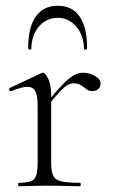

<svg xmlns="http://www.w3.org/2000/svg" viewBox="-20 -648 400 668"><path d="M139 -271 135 -281Q172 -327 195.5 -351.5Q219 -376 236 -385.5Q253 -395 269 -395Q290 -395 310 -384Q330 -373 330 -357Q330 -347 322.5 -339Q315 -331 301 -331Q289 -331 280.5 -338Q272 -345 262 -351.5Q252 -358 235 -358Q226 -358 215.5 -352.5Q205 -347 187.5 -328.5Q170 -310 139 -271ZM46 0Q43 0 43 -6Q43 -12 46 -12Q87 -12 99 -25Q111 -38 111 -81V-281Q111 -315 103 -330.5Q95 -346 75 -346Q65 -346 51 -342Q37 -338 19 -331Q15 -330 12.5 -335Q10 -340 14 -342L125 -394Q127 -395 130 -395Q137 -395 147.5 -374.5Q158 -354 158 -315V-81Q158 -52 165 -37Q172 -22 193.5 -17Q215 -12 258 -12Q261 -12 261 -6Q261 0 258 0Q234 0 202 -1Q170 -2 135 -2Q110 -2 86.5 -1Q63 0 46 0ZM89 -477Q89 -475 83.5 -475.5Q78 -476 78 -480Q78 -553 104.5 -590.5Q131 -628 181 -628Q231 -628 257 -590.5Q283 -553 283 -480Q283 -476 277.5 -475.5Q272 -475 272 -477Q272 -524 245.5 -555Q219 -586 181 -586Q141 -586 115 -555Q89 -524 89 -477Z"/></svg>

Font: Cormorant Light Light
Style: Regular
Weight: 300
Version: Version 4.000